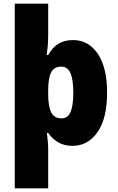

<svg xmlns="http://www.w3.org/2000/svg" viewBox="-20 -780 639 1040"><path d="M560 -277Q560 -138 508 -64Q456 10 373 10Q327 10 294.5 -9.5Q262 -29 241 -60H234Q237 -36 239 -13Q241 10 241 26V240H60V-760H241V-593Q241 -557 238.5 -529.5Q236 -502 233 -482H241Q263 -522 295.5 -542.5Q328 -563 376 -563Q459 -563 509.5 -489Q560 -415 560 -277ZM377 -277Q377 -348 362 -383.5Q347 -419 311 -419Q273 -419 257 -388Q241 -357 241 -291V-271Q241 -205 257 -172Q273 -139 313 -139Q348 -139 362.5 -174Q377 -209 377 -277Z"/></svg>

Font: Noto Sans Malayalam SemiCondensed Black
Style: Regular
Weight: 900
Width: 4
Designer: Jelle Bosma - Monotype Design Team
Foundry: Monotype Imaging Inc.
Version: Version 2.104; ttfautohint (v1.8.4.7-5d5b)